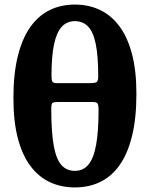

<svg xmlns="http://www.w3.org/2000/svg" viewBox="-20 -805 656 840"><path d="M38.7 -375Q38.7 -273.7 58.1 -200Q77.5 -126.2 113.2 -78.6Q149 -31 198.4 -8Q247.8 15 307.8 15Q368.8 15 418.3 -8.9Q467.8 -32.7 503.1 -82.5Q538.5 -132.2 557.6 -209.9Q576.8 -287.5 576.8 -395Q576.8 -495.3 557.4 -568.9Q538 -642.5 502.3 -690.4Q466.5 -738.3 417.1 -761.6Q367.8 -785 307.8 -785Q246.8 -785 197.3 -760.8Q147.8 -736.5 112.4 -686.5Q77 -636.5 57.9 -559.1Q38.7 -481.8 38.7 -375ZM204.3 -330.2Q204.3 -349.2 209 -354Q213.8 -358.7 234.3 -358.7H386.2Q401.7 -358.7 406.5 -352.5Q411.2 -346.2 411.2 -324.2Q411.2 -230.7 400.6 -171.9Q390 -113 367.3 -85.3Q344.5 -57.5 307.8 -57.5Q271 -57.5 248.3 -83.4Q225.5 -109.3 214.9 -169Q204.3 -228.7 204.3 -330.2ZM409.7 -471.8Q409.7 -452.8 404 -447Q398.2 -441.3 374.2 -441.3H228.3Q213.8 -441.3 209.5 -447.3Q205.3 -453.3 205.3 -473.8Q205.3 -558.3 216.4 -610.9Q227.5 -663.5 250.3 -688Q273 -712.5 307.8 -712.5Q342 -712.5 364.8 -689.6Q387.5 -666.7 398.6 -614Q409.7 -561.3 409.7 -471.8Z"/></svg>

Font: Besley
Style: Regular
Weight: 400
Designer: Owen Earl
Foundry: indestructible type*
Version: Version 4.000